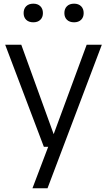

<svg xmlns="http://www.w3.org/2000/svg" viewBox="-20 -780 569 1020"><path d="M152.5 220 236 0 261.5 -57.5 440.5 -542.5H521L232.5 220ZM213 0 7.5 -542.5H93L289.5 0ZM373.5 -661.5Q349.5 -661.5 335.8 -674.8Q322 -688 322 -710.5Q322 -733.5 335.8 -747Q349.5 -760.5 373.5 -760.5Q397 -760.5 410.8 -747Q424.5 -733.5 424.5 -710.5Q424.5 -688 410.8 -674.8Q397 -661.5 373.5 -661.5ZM157 -661.5Q133 -661.5 119.2 -674.8Q105.5 -688 105.5 -710.5Q105.5 -733.5 119.2 -747Q133 -760.5 157 -760.5Q180.5 -760.5 194.2 -747Q208 -733.5 208 -710.5Q208 -688 194.2 -674.8Q180.5 -661.5 157 -661.5Z"/></svg>

Font: Encode Sans Condensed Thin
Style: Regular
Weight: 400
Version: Version 3.002